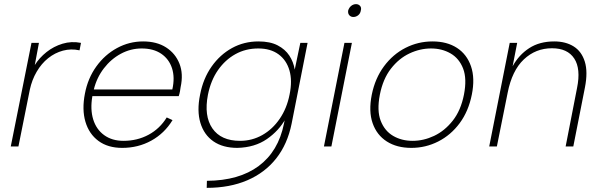

<svg xmlns="http://www.w3.org/2000/svg" viewBox="-20 -707 2911 927"><path d="M132 -500H168L148 -393Q170 -428 204.5 -455.5Q239 -483 282 -496Q325 -509 371 -500L364 -464Q323 -473 284 -462.5Q245 -452 212.5 -426Q180 -400 157 -360.5Q134 -321 124 -274L69 0H32Z M570 7Q501 7 455.5 -26.5Q410 -60 392.5 -119Q375 -178 390 -255Q404 -329 445 -386Q486 -443 545 -475Q604 -507 671 -507Q737 -507 782 -478Q827 -449 846.5 -399.5Q866 -350 852 -286Q851 -278 849 -266.5Q847 -255 843 -243H426Q415 -179 430 -130.5Q445 -82 483 -54.5Q521 -27 576 -27Q643 -27 697.5 -56.5Q752 -86 785 -140L813 -127Q774 -63 710.5 -28Q647 7 570 7ZM812 -275Q825 -333 810.5 -377.5Q796 -422 758.5 -447.5Q721 -473 664 -473Q611 -473 563.5 -447.5Q516 -422 481.5 -377Q447 -332 433 -275Z M1430 -500H1465L1388 -110Q1368 -11 1313.5 58Q1259 127 1174 163.5Q1089 200 978 200L979 166Q1134 165 1229 94.5Q1324 24 1351 -110L1356 -135L1359 -134Q1327 -76 1268.5 -35.5Q1210 5 1126 7Q1056 7 1010.5 -24.5Q965 -56 947.5 -114Q930 -172 946 -250Q961 -328 1001.5 -385.5Q1042 -443 1100 -475Q1158 -507 1228 -507Q1284 -507 1320.5 -488Q1357 -469 1377 -438.5Q1397 -408 1403 -371ZM984 -250Q964 -147 1005.5 -87Q1047 -27 1139 -27Q1197 -27 1246.5 -55Q1296 -83 1330.5 -133.5Q1365 -184 1378 -250Q1392 -317 1377.5 -367Q1363 -417 1324.5 -445Q1286 -473 1227 -473Q1166 -473 1116.5 -445.5Q1067 -418 1032.5 -368.5Q998 -319 984 -250Z M1643 -500H1679L1580 0H1544ZM1686 -625Q1674 -625 1666.5 -633.5Q1659 -642 1661 -656Q1665 -670 1675.5 -678.5Q1686 -687 1699 -687Q1711 -687 1718.5 -678.5Q1726 -670 1722 -656Q1720 -642 1709.5 -633.5Q1699 -625 1686 -625Z M1966 7Q1896 7 1847.5 -24Q1799 -55 1779 -112.5Q1759 -170 1775 -250Q1791 -329 1834 -387Q1877 -445 1938 -476Q1999 -507 2068 -507Q2138 -507 2186 -476Q2234 -445 2254 -387Q2274 -329 2258 -250Q2242 -170 2199.5 -112.5Q2157 -55 2096 -24Q2035 7 1966 7ZM1972 -27Q2025 -27 2076 -51Q2127 -75 2166 -124.5Q2205 -174 2220 -250Q2235 -327 2216 -376Q2197 -425 2155.5 -449Q2114 -473 2061 -473Q2008 -473 1957 -449Q1906 -425 1867.5 -375.5Q1829 -326 1814 -250Q1799 -173 1818 -124Q1837 -75 1878 -51Q1919 -27 1972 -27Z M2441 -500H2477L2455 -387Q2485 -442 2535 -474.5Q2585 -507 2656 -507Q2711 -507 2749.5 -483Q2788 -459 2803.5 -409.5Q2819 -360 2804 -284L2748 0H2711L2766 -282Q2785 -375 2752.5 -424.5Q2720 -474 2645 -474Q2566 -474 2509 -420Q2452 -366 2431 -259L2379 0H2342Z"/></svg>

Font: Albert Sans ExtraLight
Style: Italic
Weight: 250
Italic angle: -11.25°
Designer: Andreas Rasmussen
Foundry: a.Foundry
Version: Version 1.025